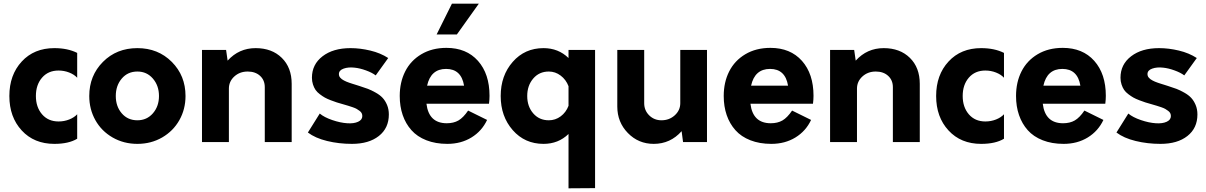

<svg xmlns="http://www.w3.org/2000/svg" viewBox="-20 -771 6547 1042"><path d="M274.9 9.8Q165 9.8 97.9 -63Q30.8 -135.7 30.8 -250Q30.8 -364.3 97.9 -437Q165 -509.8 274.9 -509.8Q347.2 -509.8 398.9 -483.9V-349.1Q382.8 -366.7 355.5 -377.4Q328.1 -388.2 297.9 -388.2Q241.7 -388.2 208.3 -349.6Q174.8 -311 174.8 -250Q174.8 -189.5 208.3 -150.6Q241.7 -111.8 297.9 -111.8Q328.6 -111.8 355.7 -122.6Q382.8 -133.3 398.9 -150.9V-18.1Q353 9.8 274.9 9.8Z M464.4 -250Q464.4 -360.4 538.6 -435.1Q612.8 -509.8 725.6 -509.8Q837.9 -509.8 912.4 -435.1Q986.8 -360.4 986.8 -250Q986.8 -178.2 953.4 -118.9Q919.9 -59.6 859.9 -24.9Q799.8 9.8 725.6 9.8Q651.4 9.8 591.1 -24.9Q530.8 -59.6 497.6 -118.9Q464.4 -178.2 464.4 -250ZM725.6 -118.2Q776.9 -118.2 809.8 -156Q842.8 -193.8 842.8 -250Q842.8 -306.2 809.8 -344.5Q776.9 -382.8 725.6 -382.8Q673.3 -382.8 640.9 -344.7Q608.4 -306.6 608.4 -250Q608.4 -193.4 640.9 -155.8Q673.3 -118.2 725.6 -118.2Z M1367.2 -509.8Q1455.6 -509.8 1509.3 -457Q1563 -404.3 1563 -315.9V0H1417V-297.9Q1417 -335.9 1391.4 -359.4Q1365.7 -382.8 1324.2 -382.8Q1281.2 -382.8 1251.7 -356Q1222.2 -329.1 1222.2 -290V0H1076.2V-500H1207L1215.3 -441.9Q1276.9 -509.8 1367.2 -509.8Z M1890.1 9.8Q1818.8 9.8 1754.9 -5.9Q1690.9 -21.5 1650.9 -51.8L1715.3 -154.8Q1739.7 -134.3 1783.4 -119.4Q1827.1 -104.5 1864.3 -102.1Q1900.4 -99.6 1923.3 -110.1Q1946.3 -120.6 1946.3 -141.1Q1946.3 -149.4 1942.9 -156.5Q1939.5 -163.6 1931.4 -169.4Q1923.3 -175.3 1916 -179.7Q1908.7 -184.1 1893.8 -189.2Q1878.9 -194.3 1869.9 -197Q1860.8 -199.7 1842.3 -205.1Q1820.8 -210.9 1808.1 -215.1Q1795.4 -219.2 1775.4 -226.8Q1755.4 -234.4 1742.9 -241.5Q1730.5 -248.5 1715.6 -259.8Q1700.7 -271 1692.4 -283.2Q1684.1 -295.4 1678.5 -312.5Q1672.9 -329.6 1672.9 -349.1Q1672.9 -421.4 1730.5 -465.6Q1788.1 -509.8 1882.3 -509.8Q1934.6 -509.8 1989.7 -496.6Q2044.9 -483.4 2086.9 -456.1L2019 -361.8Q1999 -377 1966.1 -388.9Q1933.1 -400.9 1904.3 -403.8Q1870.6 -407.7 1845 -398.7Q1819.3 -389.6 1819.3 -369.1Q1819.3 -363.8 1821 -358.6Q1822.8 -353.5 1826.9 -349.1Q1831.1 -344.7 1835.2 -341.3Q1839.4 -337.9 1846.7 -334.2Q1854 -330.6 1859.9 -327.9Q1865.7 -325.2 1876 -321.8Q1886.2 -318.4 1893.1 -316.2Q1899.9 -314 1912.1 -310.3Q1924.3 -306.6 1931.2 -304.2Q1958 -295.9 1977.1 -288.6Q1996.1 -281.2 2019 -268.3Q2042 -255.4 2056.4 -240Q2070.8 -224.6 2080.6 -201.4Q2090.3 -178.2 2090.3 -149.9Q2090.3 -75.7 2036.1 -33Q1981.9 9.8 1890.1 9.8Z M2578.6 -751 2459.5 -584H2349.6L2432.6 -751ZM2636.7 -251Q2636.7 -230.5 2633.8 -208H2294.4Q2307.1 -102.1 2404.8 -102.1Q2441.9 -102.1 2468.3 -117.4Q2494.6 -132.8 2520.5 -170.9L2623.5 -120.1Q2595.2 -59.6 2538.6 -24.9Q2481.9 9.8 2407.7 9.8Q2343.8 9.8 2293.9 -9.8Q2244.1 -29.3 2212.9 -64.5Q2181.6 -99.6 2165.5 -146.5Q2149.4 -193.4 2149.4 -250Q2149.4 -324.7 2179 -383.3Q2208.5 -441.9 2266.6 -476.6Q2324.7 -511.2 2402.8 -511.2Q2511.2 -511.2 2574 -440.7Q2636.7 -370.1 2636.7 -251ZM2400.9 -397Q2317.9 -397 2297.9 -306.2H2498.5Q2483.4 -397 2400.9 -397Z M3065.4 -500H3209.5V250L3065.4 251V-43.9Q3010.3 9.8 2929.7 9.8Q2828.1 9.8 2762.7 -64.7Q2697.3 -139.2 2697.3 -250Q2697.3 -360.8 2762.7 -435.3Q2828.1 -509.8 2929.7 -509.8Q3010.3 -509.8 3065.4 -456.1ZM2958.5 -118.2Q2994.1 -118.2 3022.9 -139.6Q3051.8 -161.1 3065.4 -196.8V-303.2Q3051.8 -338.9 3022.7 -360.8Q2993.7 -382.8 2958.5 -382.8Q2906.2 -382.8 2873.8 -344.7Q2841.3 -306.6 2841.3 -250Q2841.3 -193.4 2873.8 -155.8Q2906.2 -118.2 2958.5 -118.2Z M3671.9 -500H3816.9V0H3687L3679.2 -59.1Q3618.2 9.8 3527.8 9.8Q3444.8 9.8 3387.5 -49.1Q3330.1 -107.9 3330.1 -192.9V-500H3476.1V-210.9Q3476.1 -171.9 3503.2 -145Q3530.3 -118.2 3569.8 -118.2Q3612.3 -118.2 3642.1 -145.3Q3671.9 -172.4 3671.9 -210.9Z M4395 -251Q4395 -230.5 4392.1 -208H4052.7Q4065.4 -102.1 4163.1 -102.1Q4200.2 -102.1 4226.6 -117.4Q4252.9 -132.8 4278.8 -170.9L4381.8 -120.1Q4353.5 -59.6 4296.9 -24.9Q4240.2 9.8 4166 9.8Q4102.1 9.8 4052.2 -9.8Q4002.4 -29.3 3971.2 -64.5Q3939.9 -99.6 3923.8 -146.5Q3907.7 -193.4 3907.7 -250Q3907.7 -324.7 3937.3 -383.3Q3966.8 -441.9 4024.9 -476.6Q4083 -511.2 4161.1 -511.2Q4269.5 -511.2 4332.3 -440.7Q4395 -370.1 4395 -251ZM4159.2 -397Q4076.2 -397 4056.2 -306.2H4256.8Q4241.7 -397 4159.2 -397Z M4775.9 -509.8Q4864.3 -509.8 4918 -457Q4971.7 -404.3 4971.7 -315.9V0H4825.7V-297.9Q4825.7 -335.9 4800 -359.4Q4774.4 -382.8 4732.9 -382.8Q4689.9 -382.8 4660.4 -356Q4630.9 -329.1 4630.9 -290V0H4484.9V-500H4615.7L4624 -441.9Q4685.5 -509.8 4775.9 -509.8Z M5304.7 9.8Q5194.8 9.8 5127.7 -63Q5060.5 -135.7 5060.5 -250Q5060.5 -364.3 5127.7 -437Q5194.8 -509.8 5304.7 -509.8Q5377 -509.8 5428.7 -483.9V-349.1Q5412.6 -366.7 5385.3 -377.4Q5357.9 -388.2 5327.6 -388.2Q5271.5 -388.2 5238 -349.6Q5204.6 -311 5204.6 -250Q5204.6 -189.5 5238 -150.6Q5271.5 -111.8 5327.6 -111.8Q5358.4 -111.8 5385.5 -122.6Q5412.6 -133.3 5428.7 -150.9V-18.1Q5382.8 9.8 5304.7 9.8Z M5981.4 -251Q5981.4 -230.5 5978.5 -208H5639.2Q5651.9 -102.1 5749.5 -102.1Q5786.6 -102.1 5813 -117.4Q5839.4 -132.8 5865.2 -170.9L5968.3 -120.1Q5939.9 -59.6 5883.3 -24.9Q5826.7 9.8 5752.4 9.8Q5688.5 9.8 5638.7 -9.8Q5588.9 -29.3 5557.6 -64.5Q5526.4 -99.6 5510.3 -146.5Q5494.1 -193.4 5494.1 -250Q5494.1 -324.7 5523.7 -383.3Q5553.2 -441.9 5611.3 -476.6Q5669.4 -511.2 5747.6 -511.2Q5856 -511.2 5918.7 -440.7Q5981.4 -370.1 5981.4 -251ZM5745.6 -397Q5662.6 -397 5642.6 -306.2H5843.3Q5828.1 -397 5745.6 -397Z M6278.3 9.8Q6207 9.8 6143.1 -5.9Q6079.1 -21.5 6039.1 -51.8L6103.5 -154.8Q6127.9 -134.3 6171.6 -119.4Q6215.3 -104.5 6252.4 -102.1Q6288.6 -99.6 6311.5 -110.1Q6334.5 -120.6 6334.5 -141.1Q6334.5 -149.4 6331.1 -156.5Q6327.6 -163.6 6319.6 -169.4Q6311.5 -175.3 6304.2 -179.7Q6296.9 -184.1 6282 -189.2Q6267.1 -194.3 6258.1 -197Q6249 -199.7 6230.5 -205.1Q6209 -210.9 6196.3 -215.1Q6183.6 -219.2 6163.6 -226.8Q6143.6 -234.4 6131.1 -241.5Q6118.7 -248.5 6103.8 -259.8Q6088.9 -271 6080.6 -283.2Q6072.3 -295.4 6066.7 -312.5Q6061 -329.6 6061 -349.1Q6061 -421.4 6118.7 -465.6Q6176.3 -509.8 6270.5 -509.8Q6322.8 -509.8 6377.9 -496.6Q6433.1 -483.4 6475.1 -456.1L6407.2 -361.8Q6387.2 -377 6354.2 -388.9Q6321.3 -400.9 6292.5 -403.8Q6258.8 -407.7 6233.2 -398.7Q6207.5 -389.6 6207.5 -369.1Q6207.5 -363.8 6209.2 -358.6Q6210.9 -353.5 6215.1 -349.1Q6219.2 -344.7 6223.4 -341.3Q6227.5 -337.9 6234.9 -334.2Q6242.2 -330.6 6248 -327.9Q6253.9 -325.2 6264.2 -321.8Q6274.4 -318.4 6281.2 -316.2Q6288.1 -314 6300.3 -310.3Q6312.5 -306.6 6319.3 -304.2Q6346.2 -295.9 6365.2 -288.6Q6384.3 -281.2 6407.2 -268.3Q6430.2 -255.4 6444.6 -240Q6459 -224.6 6468.8 -201.4Q6478.5 -178.2 6478.5 -149.9Q6478.5 -75.7 6424.3 -33Q6370.1 9.8 6278.3 9.8Z"/></svg>

Font: Orkney
Style: Bold
Weight: 700
Designer: Samuel Oakes and Alfredo Marco Pradil
Foundry: Alfredo Marco Pradil
Version: 1.0